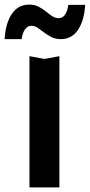

<svg xmlns="http://www.w3.org/2000/svg" viewBox="-59 -814 390 834"><path d="M-39 -644Q-35 -712 -8 -753Q19 -794 68 -794Q91 -794 108.5 -785Q126 -776 140 -764.5Q154 -753 167.5 -744Q181 -735 196 -735Q213 -735 223.5 -750.5Q234 -766 238 -793H311Q307 -725 280 -684.5Q253 -644 205 -644Q182 -644 164.5 -653Q147 -662 132.5 -673Q118 -684 105 -693Q92 -702 77 -702Q61 -702 50 -687Q39 -672 35 -644ZM69 -570 134 -558 199 -570V0H69Z"/></svg>

Font: Unbounded
Style: Regular
Weight: 400
Designer: Luke Prowse, Jean-Baptiste Morizot, Fátima Lázaro, Florian Runge
Foundry: NaN
Version: Version 1.701;gftools[0.9.28.dev5+ged2979d]